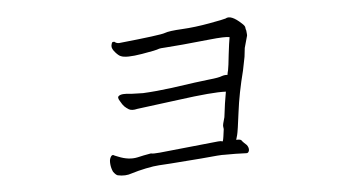

<svg xmlns="http://www.w3.org/2000/svg" viewBox="-39 -485 1078 569"><g transform="rotate(-5 500.0 -201.0)"><path d="M351 -220Q378 -219 386 -219Q426 -221 472 -227Q555 -239 584 -242Q614 -245 623 -249Q632 -252 640 -251Q641 -258 643 -265Q645 -274 649 -312Q653 -346 656 -362Q643 -365 596 -360Q543 -355 515 -352L465 -348Q447 -347 445 -346Q436 -342 393 -335Q345 -327 330 -334Q324 -336 315 -346Q304 -358 305 -367Q307 -379 311 -378H315L316 -377Q321 -373 328 -373Q454 -386 466 -391Q479 -396 518 -398Q556 -400 600 -408Q644 -416 649 -418Q665 -428 696 -399Q705 -391 705 -386Q705 -382 707 -377Q708 -371 708 -366V-362L698 -326L695 -300L687 -260Q670 -194 663 -138Q656 -82 653 -71L649 -57Q661 -58 665 -54V-53Q671 -46 678 -40L679 -39Q685 -31 684 -23Q682 -14 675 -15L643 -16Q626 -16 623 -16H618Q615 -16 610 -16Q602 -17 541 -11Q481 -6 449 -4Q419 -2 417 -2H416Q399 -1 375 4Q351 9 332 15Q313 22 290 17Q284 15 277 5Q272 -6 271 -18Q270 -30 273 -36Q276 -43 280 -44H281H282Q285 -42 296 -38Q327 -25 354 -31L372 -35Q378 -36 383 -37Q388 -38 391 -38.5Q394 -39 394 -39Q399 -37 420 -39L595 -57Q603 -58 609 -56Q611 -62 612 -70L615 -92L614 -100Q613 -104 620 -127Q625 -170 631 -202Q592 -204 489 -190Q380 -176 365 -174Q349 -170 340 -175Q332 -180 327 -185Q322 -190 316 -201Q308 -213 314 -217Q322 -224 351 -220Z"/></g></svg>

Font: ToneOZ-Tsuipita-TC
Style: Tsuipita-TC
Weight: 400
Designer: :Jeffrey Xuan (Chih-Lin Hsuan)  :
Foundry: jeffreyx@gmail.com, cjkFonts.io
Version: Version 0.24071